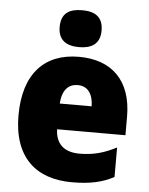

<svg xmlns="http://www.w3.org/2000/svg" viewBox="-55 -821 678 876"><g transform="rotate(5 284.0 -383.0)"><path d="M286 -776C228 -776 190 -755 190 -691C190 -629 230 -607 286 -607C342 -607 382 -629 382 -691C382 -755 343 -776 286 -776ZM290 -563C135 -563 38 -467 38 -273C38 -81 142 10 307 10C391 10 447 -3 499 -31V-166C441 -136 392 -123 330 -123C257 -123 221 -161 219 -225H532V-310C532 -476 440 -563 290 -563ZM296 -434C341 -434 366 -400 367 -343H221C225 -408 255 -434 296 -434Z"/></g></svg>

Font: Noto Sans Gujarati UI SemiCondensed Black
Style: Regular
Weight: 900
Width: 4
Designer: Jelle Bosma - Monotype Design Team, Universal Thirst
Foundry: Monotype Imaging Inc.
Version: Version 2.106